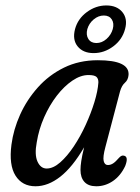

<svg xmlns="http://www.w3.org/2000/svg" viewBox="-20 -658 500 687"><path d="M357 -131.5Q347.5 -96 351 -81.8Q354.5 -67.5 366 -67.5Q375.5 -67.5 384.5 -73.2Q393.5 -79 406 -93.5Q415 -103.5 423.5 -101Q441 -97.5 428 -64Q411.5 -29 384 -10.2Q356.5 8.5 324.5 8.5Q296.5 8.5 282.2 -7Q268 -22.5 268 -50Q268 -63.5 270.8 -82Q273.5 -100.5 281 -131Q239.5 -60 195.8 -25.8Q152 8.5 107 8.5Q59.5 8.5 35.5 -29.5Q11.5 -67.5 21 -140.5Q28 -194.5 52 -247.8Q76 -301 115.5 -345.2Q155 -389.5 209 -416Q263 -442.5 330 -442.5Q443.5 -442.5 440 -390Q438.5 -372 427 -362Q415.5 -352 409.5 -331ZM111.5 -149Q103 -104.5 114.2 -79.8Q125.5 -55 147 -55Q170.5 -55 195.5 -77Q220.5 -99 244 -134.2Q267.5 -169.5 286.5 -211Q305.5 -252.5 317.8 -292.5Q330 -332.5 332 -362.5Q332.5 -376 325.2 -382.8Q318 -389.5 296.5 -389.5Q268.5 -389.5 239 -369.5Q209.5 -349.5 183.2 -315.5Q157 -281.5 138 -238.5Q119 -195.5 111.5 -149ZM315 -468Q277.5 -468 258 -491.8Q238.5 -515.5 248.5 -554Q258.5 -591 290.8 -614.8Q323 -638.5 360.5 -638.5Q398.5 -638.5 418 -614.5Q437.5 -590.5 427.5 -554Q417.5 -516 385.2 -492Q353 -468 315 -468ZM351.5 -602.5Q332 -602.5 315.2 -588.5Q298.5 -574.5 292.5 -554Q287 -533 296.2 -518.5Q305.5 -504 325 -504Q344.5 -504 361 -518.5Q377.5 -533 383.5 -554Q389 -574.5 380 -588.5Q371 -602.5 351.5 -602.5Z"/></svg>

Font: Fraunces 144pt S100
Style: Italic
Weight: 400
Italic angle: -16°
Version: Version 1.000; ttfautohint (v1.8.3)